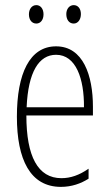

<svg xmlns="http://www.w3.org/2000/svg" viewBox="-20 -813 428 750"><path d="M93 -757C93 -736 104 -721 122 -721C138 -721 150 -735 150 -757C150 -779 138 -793 122 -793C104 -793 93 -777 93 -757ZM239 -758C239 -736 250 -721 268 -721C284 -721 296 -736 296 -758C296 -780 284 -793 268 -793C251 -793 239 -778 239 -758ZM199 -632C96 -632 46 -526 46 -357C46 -190 98 -83 218 -83C260 -83 296 -96 326 -115V-154C290 -129 256 -117 220 -117C128 -117 83 -202 83 -362H343V-396C343 -518 305 -632 199 -632ZM199 -599C277 -599 309 -505 308 -394H84C90 -532 132 -599 199 -599Z"/></svg>

Font: Noto Sans Kannada UI ExtraCondensed ExtraLight
Style: Regular
Weight: 200
Width: 2
Designer: Jelle Bosma - Monotype Design Team
Foundry: Monotype Imaging Inc.
Version: Version 2.005